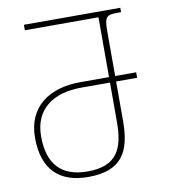

<svg xmlns="http://www.w3.org/2000/svg" viewBox="-82 -783 758 863"><g transform="rotate(-10 297.5 -352.0)"><path d="M252 10C407 10 449 -73 449 -212V-391H545V-416H449V-624C449 -685 459 -694 505 -694H525V-714H85V-689H421V-416H290C144 -416 46 -343 46 -205C46 -62 118 10 252 10ZM253 -15C130 -15 74 -84 74 -206C74 -331 162 -391 290 -391H421V-211C421 -90 388 -15 253 -15Z"/></g></svg>

Font: Noto Serif Georgian Thin
Style: Regular
Weight: 100
Designer: Monotype Design Team, Akaki Razmadze
Foundry: Google LLC
Version: Version 2.003